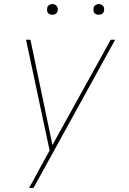

<svg xmlns="http://www.w3.org/2000/svg" viewBox="-20 -717 640 952"><path d="M124 215Q136 194 147.5 173Q159 152 170 131L226 29L109 -520H131L240 2L529 -520H551L146 215ZM469 -644Q463 -644 457.5 -646Q452 -648 448 -652.5Q444 -657 443.5 -663.5Q443 -670 444 -676Q444 -681 446.5 -685Q449 -689 453 -691.5Q457 -694 461 -695.5Q465 -697 470 -697Q476 -697 481.5 -694.5Q487 -692 491 -687.5Q495 -683 496 -676.5Q497 -670 496 -664Q495 -659 492.5 -655Q490 -651 486.5 -648.5Q483 -646 478.5 -645Q474 -644 469 -644ZM239 -644Q233 -644 227.5 -646Q222 -648 218 -652.5Q214 -657 213.5 -663.5Q213 -670 214 -676Q214 -681 216.5 -685Q219 -689 223 -691.5Q227 -694 231 -695.5Q235 -697 240 -697Q246 -697 251.5 -694.5Q257 -692 261 -687.5Q265 -683 266 -676.5Q267 -670 266 -664Q265 -659 262.5 -655Q260 -651 256.5 -648.5Q253 -646 248.5 -645Q244 -644 239 -644Z"/></svg>

Font: Iosevka Thin Extended Oblique
Style: Regular
Weight: 100
Width: 7
Italic angle: -9°
Monospace: yes
Designer: Belleve Invis
Foundry: Belleve Invis
Version: Version 32.5.0; ttfautohint (v1.8.4)